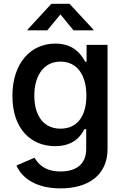

<svg xmlns="http://www.w3.org/2000/svg" viewBox="-20 -784 662 1019"><path d="M301.3 215.8C443.4 215.8 550.8 149.9 550.8 5.9V-545.9H439.5V-456.5H432.1C412.6 -492.2 373.5 -552.7 273.9 -552.7C144 -552.7 45.9 -450.7 45.9 -274.9C45.9 -99.1 145 -8.3 272.5 -8.3C370.6 -8.3 408.7 -61.5 428.2 -98.6H437.5V6.8C437.5 88.9 382.3 126 301.3 126C215.8 126 182.1 84.5 163.1 53.2L67.4 94.2C96.7 162.6 173.3 215.8 301.3 215.8ZM301.3 -101.1C210.4 -101.1 162.1 -171.4 162.1 -276.4C162.1 -378.4 209 -457 301.3 -457C390.6 -457 438.5 -383.8 438.5 -276.4C438.5 -166.5 389.2 -101.1 301.3 -101.1ZM231 -623 300.8 -707.5 370.1 -623H475.6V-627L349.1 -763.7H252.4L126.5 -627V-623Z"/></svg>

Font: Raveo Medium
Style: Regular
Weight: 500
Designer: Jakub Foglar, Rasmus Andersson (Inter)
Foundry: Jakubfoglar.com
Version: Version 1.100;Glyphs 3.2.3 (3260)